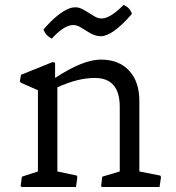

<svg xmlns="http://www.w3.org/2000/svg" viewBox="-20 -751 707 771"><path d="M360.8 -438Q293 -438 210.4 -400.4V-62.5L288.6 -45.9L290.5 -39.1L285.2 0H66.4L63 -4.4L67.9 -41.5L132.3 -62.5V-388.7L64.5 -418.5L59.6 -424.3L64.5 -450.7L192.9 -502.4L201.2 -498V-438Q313.5 -511.7 384.8 -511.7Q458 -511.7 499 -466.8Q539.6 -422.9 539.6 -344.7V-62.5L624 -45.9L626.5 -39.1L620.6 0H388.2L386.2 -4.4L390.6 -41.5L460.9 -62.5V-321.8Q460.9 -438 360.8 -438ZM388.7 -676.8Q421.9 -676.8 476.6 -731.4Q494.6 -722.7 502 -711.2Q509.3 -699.7 509.8 -695.3Q432.1 -605.5 384.3 -605.5Q361.8 -605.5 337.4 -620.8Q313 -636.2 300.3 -643.3Q287.6 -650.4 273.9 -650.4Q237.3 -650.4 188 -595.7Q169.4 -606 162.4 -617.2Q155.3 -628.4 154.8 -632.8Q212.4 -699.7 259.8 -717.8Q270 -721.7 283.2 -721.7Q296.4 -721.7 310.3 -714.6Q324.2 -707.5 336.9 -699.2Q349.6 -690.9 362.1 -683.8Q374.5 -676.8 388.7 -676.8Z"/></svg>

Font: Trykker
Style: Regular
Weight: 400
Designer: Magnus Gaarde
Foundry: Magnus Gaarde
Version: Version 1.001